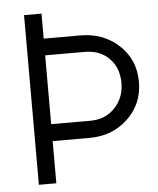

<svg xmlns="http://www.w3.org/2000/svg" viewBox="-50 -723 630 767"><g transform="rotate(-5 264.5 -340.0)"><path d="M509 -375C509 -435 487.8 -484.3 445.5 -523C403.8 -561 353 -580 293 -580H145V-680.3H75V0H145V-169H293C353.7 -169 404.5 -188.2 445.5 -226.5C487.8 -266.2 509 -315.7 509 -375ZM145 -513H303C344.3 -513 377.3 -500.3 402 -475C426.7 -449.7 439 -416.9 439 -376.8C439 -336.9 426 -303.5 400 -276.5C374.7 -250.2 342.3 -237 303 -237H145Z"/></g></svg>

Font: GI
Style: Regular
Weight: 400
Designer: Alfredo Marco Pradil
Version: Version 1.01 2015